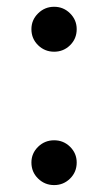

<svg xmlns="http://www.w3.org/2000/svg" viewBox="-20 -531 316 561"><path d="M71.8 -445.8Q71.8 -472.7 91.3 -491.9Q110.8 -511.2 138.2 -511.2Q165.5 -511.2 184.8 -491.9Q204.1 -472.7 204.1 -445.8Q204.1 -418 184.8 -398.9Q165.5 -379.9 138.2 -379.9Q110.8 -379.9 91.3 -398.9Q71.8 -418 71.8 -445.8ZM71.8 -56.2Q71.8 -83 91.3 -102.1Q110.8 -121.1 138.2 -121.1Q165.5 -121.1 184.8 -102.1Q204.1 -83 204.1 -56.2Q204.1 -28.3 184.8 -9.3Q165.5 9.8 138.2 9.8Q110.8 9.8 91.3 -9.3Q71.8 -28.3 71.8 -56.2Z"/></svg>

Font: Human Sans
Style: Regular
Weight: 400
Designer: Tim Radville
Foundry: Continuum
Version: Version 1.000;FEAKit 1.0